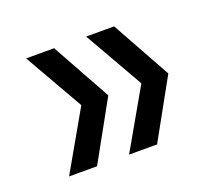

<svg xmlns="http://www.w3.org/2000/svg" viewBox="-72 -562 596 535"><g transform="rotate(-20 226.0 -295.0)"><path d="M133 -120H50L150 -295L50 -470H133L230 -295ZM311 -120H228L328 -295L228 -470H311L408 -295Z"/></g></svg>

Font: DM Sans 11pt
Style: Regular
Weight: 400
Version: Version 4.004;gftools[0.9.30]